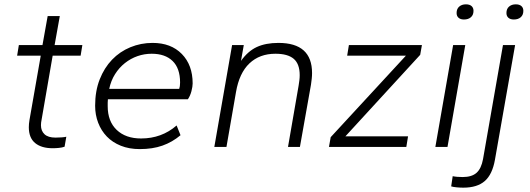

<svg xmlns="http://www.w3.org/2000/svg" viewBox="-20 -678 2444 886"><path d="M223 6Q171 6 142 -18Q113 -42 113 -91Q113 -106 116 -124L168 -421H59L67 -470H176L200 -604H256L232 -470H360L352 -421H223L172 -126Q169 -112 169 -100Q169 -74 185.5 -58.5Q202 -43 236 -43Q249 -43 263.5 -44Q278 -45 286 -47L278 -1Q267 3 252 4.5Q237 6 223 6Z M625 10Q576 10 537.5 -5.5Q499 -21 473 -48Q447 -75 433 -111.5Q419 -148 419 -190Q419 -258 440 -311.5Q461 -365 497 -402.5Q533 -440 581.5 -460Q630 -480 684 -480Q769 -480 819 -429Q869 -378 869 -293Q869 -279 863.5 -257.5Q858 -236 847 -220H478Q477 -212 477 -204Q477 -196 477 -188Q477 -118 518.5 -78.5Q560 -39 631 -39Q726 -39 795 -99L813 -54Q775 -22 729.5 -6Q684 10 625 10ZM680 -430Q646 -430 614.5 -419Q583 -408 556.5 -387Q530 -366 511 -336Q492 -306 484 -268H807Q811 -279 811 -297Q811 -363 776.5 -396.5Q742 -430 680 -430Z M1309 0 1358 -283Q1360 -295 1361.5 -307.5Q1363 -320 1363 -331Q1363 -383 1335.5 -406.5Q1308 -430 1251 -430Q1178 -430 1131 -385.5Q1084 -341 1069 -253L1025 0H969L1051 -470H1105L1092 -397Q1124 -442 1165 -461Q1206 -480 1265 -480Q1420 -480 1420 -341Q1420 -328 1418.5 -314.5Q1417 -301 1415 -287L1364 0Z M1498 0 1506 -45 1853 -421H1582L1590 -470H1927L1919 -425L1574 -49H1863L1855 0Z M1989 0 2071 -470H2127L2045 0ZM2121 -588Q2105 -588 2096 -596Q2087 -604 2087 -618Q2087 -637 2099 -647.5Q2111 -658 2130 -658Q2147 -658 2156 -650Q2165 -642 2165 -628Q2165 -609 2153 -598.5Q2141 -588 2121 -588Z M2118 188Q2104 188 2087.5 186.5Q2071 185 2062 182L2069 135Q2078 137 2090.5 138Q2103 139 2115 139Q2157 139 2179 119.5Q2201 100 2209 56L2301 -470H2357L2264 59Q2252 127 2217 157.5Q2182 188 2118 188ZM2351 -588Q2335 -588 2326 -596Q2317 -604 2317 -618Q2317 -637 2329 -647.5Q2341 -658 2360 -658Q2377 -658 2386 -650Q2395 -642 2395 -628Q2395 -609 2383 -598.5Q2371 -588 2351 -588Z"/></svg>

Font: Celebes Light
Style: Italic
Weight: 300
Italic angle: -10°
Designer: Anugrah Pasau
Foundry: Lafontype
Version: Version 1.000; ttfautohint (v1.8.4)